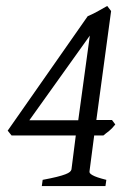

<svg xmlns="http://www.w3.org/2000/svg" viewBox="-20 -628 442 648"><path d="M79.1 -222.2H244.1L283.2 -507.8ZM369.1 -208Q363.3 -200.7 358.2 -195.3Q353 -189.9 348.1 -186Q343.3 -182.1 338.6 -178.7Q334 -175.3 329.1 -170.9H297.9L282.2 -50.8Q281.2 -46.9 283.4 -43.7Q285.6 -40.5 292 -36.9Q298.3 -33.2 309.8 -29.3Q321.3 -25.4 338.9 -21L335.9 0H121.1L124 -21Q152.8 -26.4 171.4 -31Q189.9 -35.6 200.7 -39.8Q211.4 -43.9 215.8 -47.9Q220.2 -51.8 221.2 -56.2L235.8 -170.9H19L5.9 -187L275.9 -573.2Q296.4 -582 312.5 -591.3Q328.6 -600.6 341.8 -607.9L355 -590.8L305.2 -223.1H357.9Z"/></svg>

Font: Gentium Plus Viet
Style: Italic
Weight: 400
Italic angle: -8°
Designer: J. Victor Gaultney, Annie Olsen, Iska Routamaa, Becca Hirsbrunner
Foundry: SIL International
Version: Version 5.000